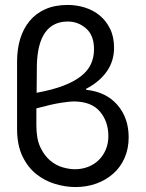

<svg xmlns="http://www.w3.org/2000/svg" viewBox="-20 -744 590 776"><path d="M49 -224Q49 -158 70.5 -113Q92 -68 126.5 -40.5Q161 -13 203 -0.5Q245 12 285 12Q330 12 369 -2Q408 -16 437.5 -42Q467 -68 483.5 -105.5Q500 -143 500 -189Q500 -268 454 -320.5Q408 -373 328 -381V-385Q382 -413 411.5 -455Q441 -497 441 -551Q441 -595 425 -627.5Q409 -660 383 -681.5Q357 -703 323 -713.5Q289 -724 254 -724Q202 -724 163.5 -707Q125 -690 99.5 -659Q74 -628 61.5 -586.5Q49 -545 49 -495ZM127 -237V-306Q190 -323 226 -328.5Q262 -334 277 -334Q349 -334 383.5 -293.5Q418 -253 418 -194Q418 -165 408 -140.5Q398 -116 380 -98Q362 -80 337 -70Q312 -60 282 -60Q261 -60 234 -67.5Q207 -75 183 -95Q159 -115 143 -149Q127 -183 127 -237ZM128 -369Q128 -393 128.5 -420Q129 -447 129 -480Q131 -568 162.5 -612.5Q194 -657 254 -657Q296 -657 328 -629Q360 -601 360 -545Q360 -513 348 -486Q336 -459 308.5 -437Q281 -415 237 -398Q193 -381 128 -369Z"/></svg>

Font: Codetta
Style: Regular
Weight: 400
Italic angle: -11°
Designer: Ulrich Proeller
Foundry: PROSA GmbH
Version: Version 2.00;September 29, 2018;FontCreator 11.5.0.2427 64-b